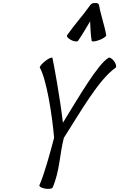

<svg xmlns="http://www.w3.org/2000/svg" viewBox="-20 -1206 771 1242"><path d="M485 -942C513 -983 538 -1026 563 -1068C565 -1026 566 -983 573 -942C574 -935 596 -937 622 -947C648 -957 668 -970 667 -978C656 -1045 632 -1106 621 -1172C619 -1183 609 -1188 595 -1186C583 -1188 570 -1183 563 -1172C517 -1106 460 -1045 414 -978C409 -970 421 -957 440 -947C460 -937 480 -935 485 -942ZM238 -768C280 -693 316 -475 330 -315C304 -216 267 -80 235 -8C232 0 248 10 271 14C294 18 316 15 320 8C367 -99 365 -206 393 -314C496 -475 619 -693 728 -768C735 -774 731 -792 718 -810C705 -828 689 -837 682 -832C614 -793 491 -581 387 -412C367 -581 328 -793 319 -832C315 -837 293 -828 271 -810C249 -792 234 -774 238 -768Z"/></svg>

Font: Nupuram Condensed Oblique
Style: Regular
Weight: 400
Width: 3
Designer: Santhosh Thottingal (santhosh.thottingal@gmail.com)
Foundry: SMC
Version: Version 1.000